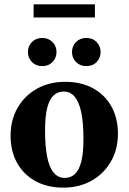

<svg xmlns="http://www.w3.org/2000/svg" viewBox="-20 -847 589 880"><path d="M276.5 -31.5Q304 -31.5 323.2 -49.2Q342.5 -67 352.5 -106.2Q362.5 -145.5 362.5 -210.5Q362.5 -282 352.8 -330.2Q343 -378.5 323 -403Q303 -427.5 272 -427.5Q245 -427.5 225.8 -409.8Q206.5 -392 196.5 -352.8Q186.5 -313.5 186.5 -248.5Q186.5 -177.5 196 -129Q205.5 -80.5 225.8 -56Q246 -31.5 276.5 -31.5ZM270 13Q196.5 13 142.2 -17Q88 -47 58.2 -100.5Q28.5 -154 28.5 -224.5Q28.5 -297 60.8 -353Q93 -409 149.5 -440.5Q206 -472 278.5 -472Q353 -472 407.2 -442Q461.5 -412 491 -358.5Q520.5 -305 520.5 -234.5Q520.5 -162 488 -106Q455.5 -50 399 -18.5Q342.5 13 270 13ZM173.5 -544Q144.5 -544 126.2 -562.8Q108 -581.5 108 -608.5Q108 -635.5 126.2 -654.2Q144.5 -673 173.5 -673Q202.5 -673 220.8 -654.2Q239 -635.5 239 -608.5Q239 -581.5 220.8 -562.8Q202.5 -544 173.5 -544ZM375.5 -544Q346.5 -544 328.2 -562.8Q310 -581.5 310 -608.5Q310 -635.5 328.2 -654.2Q346.5 -673 375.5 -673Q405 -673 423 -654.2Q441 -635.5 441 -608.5Q441 -581.5 423 -562.8Q405 -544 375.5 -544ZM134 -767V-827H415V-767Z"/></svg>

Font: Newsreader 36pt
Style: Bold
Weight: 700
Designer: Hugues Gentile
Foundry: Production Type
Version: Version 1.003